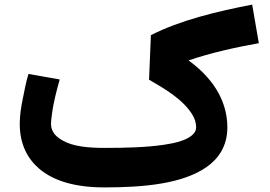

<svg xmlns="http://www.w3.org/2000/svg" viewBox="-20 -795 1176 836"><path d="M66 -256C66 -168 99 -105 150 -61C214 -6 310 21 434 21C609 21 776 5 880 -68C930 -103 970 -158 970 -240C970 -307 949 -362 922 -406C891 -456 849 -497 801 -532C895 -564 1001 -588 1107 -607L1078 -775C919 -744 766 -707 637 -642L629 -448C700 -407 777 -362 818 -295C829 -277 834 -259 834 -240C834 -227 828 -216 816 -206C789 -183 743 -172 696 -165C617 -153 524 -151 434 -151C361 -151 298 -158 255 -182C227 -197 202 -219 202 -256C202 -266 204 -280 206 -296C212 -347 227 -403 240 -449L104 -473C94 -441 86 -400 79 -364C72 -331 66 -292 66 -256Z"/></svg>

Font: Iranian Sans Web
Style: Bold
Weight: 700
Designer: Hooman Mehr, Hadi Navid in Neviseh Pardaz Co. Ltd. (http://nevisa.com)
Foundry: http://font-store.ir
Version: 5.0.2 build 3/9/1393